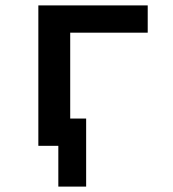

<svg xmlns="http://www.w3.org/2000/svg" viewBox="-20 -540 640 711"><path d="M196 151V0H122V-520H527V-419H240V-101H299V151Z"/></svg>

Font: Zed Sans Extended
Style: Bold
Weight: 700
Width: 7
Designer: Belleve Invis
Foundry: Belleve Invis
Version: Version 1.0.0; ttfautohint (v1.8.4)